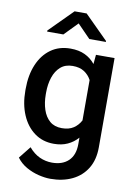

<svg xmlns="http://www.w3.org/2000/svg" viewBox="-102 -815 771 1088"><g transform="rotate(10 283.5 -271.0)"><path d="M40 -258.3V-268.6Q40 -349.1 65.7 -409.7Q91.3 -470.2 138.7 -504.2Q186 -538.1 251.5 -538.1Q299.8 -538.1 334.7 -521.5Q369.6 -504.9 394 -474.6L398.9 -528.3H505.9V-14.6Q505.9 56.6 475.6 106.4Q445.3 156.2 391.1 182.4Q336.9 208.5 265.6 208.5Q235.4 208.5 198.5 199.7Q161.6 190.9 127.2 171.6Q92.8 152.3 69.8 121.1L125 51.8Q153.3 85.4 187.5 101.1Q221.7 116.7 259.3 116.7Q319.3 116.7 353.8 83.5Q388.2 50.3 388.2 -12.2V-49.8Q363.3 -21.5 329.3 -5.9Q295.4 9.8 250.5 9.8Q186 9.8 138.7 -25.1Q91.3 -60.1 65.7 -120.6Q40 -181.2 40 -258.3ZM157.7 -268.6V-258.3Q157.7 -210.4 170.7 -171.1Q183.6 -131.8 210.4 -108.6Q237.3 -85.4 279.8 -85.4Q320.8 -85.4 346.9 -102.8Q373 -120.1 388.2 -148.9V-381.3Q373 -409.7 346.9 -426.5Q320.8 -443.4 280.8 -443.4Q238.3 -443.4 211.2 -419.7Q184.1 -396 170.9 -356.4Q157.7 -316.9 157.7 -268.6ZM306.2 -750 441.4 -615.2V-609.9H346.2L271.5 -686.5L196.8 -609.9H103.5V-616.2L236.8 -750Z"/></g></svg>

Font: Vazirmatn FD Medium
Style: Regular
Weight: 500
Designer: Saber Rastikerdar
Foundry: Saber Rastikerdar
Version: Version 33.003